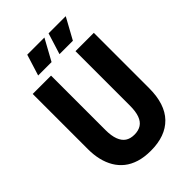

<svg xmlns="http://www.w3.org/2000/svg" viewBox="-246 -931 1044 1044"><g transform="rotate(-45 275.5 -409.5)"><path d="M276 13Q226 13 187.5 1Q149 -11 121.5 -33Q94 -55 76 -85.5Q58 -116 49 -153.5Q40 -191 40 -235V-660H181V-242Q181 -197 192 -168Q203 -139 223.5 -125.5Q244 -112 275 -112Q306 -112 327 -125.5Q348 -139 358.5 -167.5Q369 -196 369 -242V-660H510V-235Q510 -112 449.5 -49.5Q389 13 276 13ZM235 -710H132L170 -832H302ZM399 -710H296L334 -832H466Z"/></g></svg>

Font: Bricolage Grotesque 72pt SemiCondensed
Style: Bold
Weight: 700
Width: 4
Designer: Mathieu Triay
Foundry: Atelier Triay
Version: Version 1.001;gftools[0.9.33.dev8+g029e19f]